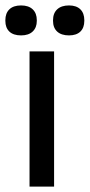

<svg xmlns="http://www.w3.org/2000/svg" viewBox="-55 -690 332 710"><path d="M54.2 -500H145V0H54.2ZM-35.2 -612.8V-615.2Q-35.2 -641.1 -20.3 -655.5Q-5.4 -669.9 22.9 -669.9Q50.8 -669.9 65.9 -655.5Q81.1 -641.1 81.1 -615.2V-612.8Q81.1 -587.9 65.9 -573.5Q50.8 -559.1 22.9 -559.1Q-5.4 -559.1 -20.3 -573.2Q-35.2 -587.4 -35.2 -612.8ZM141.1 -612.8V-615.2Q141.1 -641.1 156.5 -655.5Q171.9 -669.9 200.2 -669.9Q227.5 -669.9 242.2 -655.5Q256.8 -641.1 256.8 -615.2V-612.8Q256.8 -587.4 242.2 -573.2Q227.5 -559.1 200.2 -559.1Q171.9 -559.1 156.5 -573.2Q141.1 -587.4 141.1 -612.8Z"/></svg>

Font: LT Wave Text
Style: Regular
Weight: 400
Designer: Daniel Lyons
Version: Version 2.5 (Glyphs App)